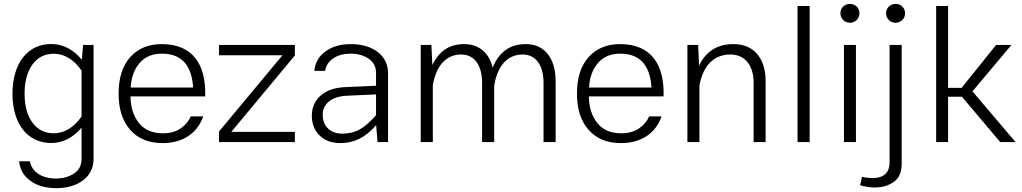

<svg xmlns="http://www.w3.org/2000/svg" viewBox="-20 -728 5237 984"><path d="M43.9 -248C43.9 -94.7 119.6 4.9 242.2 4.9C303.2 4.9 355.5 -23.4 397.9 -73.7V86.4C397.9 119.1 385.3 144 359.4 161.1C333.5 178.2 302.7 187 266.1 187C193.4 187 142.6 151.9 133.3 98.6H78.1C82 140.1 101.1 173.8 135.7 198.7C169.9 223.6 213.9 236.3 268.1 236.3C376 236.3 459.5 182.6 459.5 86.4V-497.6H405.8L399.4 -421.9C356.9 -473.1 304.7 -502.4 242.2 -502.4C120.1 -502.4 43.9 -401.9 43.9 -248ZM106 -248C106 -310.1 119.1 -359.4 146 -397C172.9 -434.1 209.5 -452.6 255.9 -452.6C312.5 -452.6 362.3 -418.9 397.9 -366.2V-131.3C362.3 -78.6 312.5 -44.9 255.9 -44.9C209.5 -44.9 172.9 -63.5 146 -100.1C119.1 -136.7 106 -186 106 -248Z M1031.7 -233.9C1036.6 -392.6 971.7 -502 809.1 -502C741.7 -502 688 -480 647.9 -436C607.9 -391.6 587.9 -329.1 587.9 -248.5C587.9 -168.9 607.9 -106.4 647.9 -62C687.5 -17.1 742.7 5.4 813.5 5.4C918.9 5.4 992.2 -46.9 1021.5 -131.3H957.5C947.8 -107.9 931.2 -87.9 907.2 -70.8C883.3 -53.7 852.5 -44.9 814.9 -44.9C760.7 -44.9 719.7 -62.5 691.9 -97.7C664.1 -132.8 649.4 -178.2 648.9 -233.9ZM649.9 -279.3C652.3 -330.6 667.5 -372.1 695.3 -404.8C722.7 -437 760.7 -453.1 809.6 -453.1C923.8 -453.1 963.9 -376.5 969.7 -279.3Z M1427.7 -444.8 1102.5 -54.2V0H1491.2V-52.2H1165.5L1491.2 -443.8V-497.6H1102.5V-444.8Z M1968.8 -353C1968.8 -448.7 1884.3 -502 1779.3 -502C1726.1 -502 1682.6 -489.7 1648.4 -464.8C1613.8 -439.9 1594.7 -406.2 1590.8 -364.7H1646C1650.4 -391.6 1664.6 -413.1 1688.5 -429.2C1712.4 -445.3 1741.7 -453.1 1776.9 -453.1C1812 -453.1 1842.8 -444.8 1868.7 -427.7C1894.5 -410.6 1907.2 -385.7 1907.2 -353V-288.6L1751 -281.7C1695.8 -279.3 1653.3 -265.1 1623.5 -238.3C1593.3 -211.4 1578.1 -177.2 1578.1 -135.7C1578.1 -93.8 1591.3 -59.6 1617.7 -33.7C1644 -7.8 1679.7 5.4 1724.1 5.4C1793.9 5.4 1853.5 -22.9 1907.7 -86.9L1915 0H1968.8ZM1633.8 -139.6C1633.8 -194.3 1677.7 -233.4 1756.3 -237.3L1907.2 -244.1V-137.7C1877.4 -103.5 1849.6 -79.1 1823.7 -64.9C1797.9 -50.3 1768.1 -43 1734.4 -43C1671.9 -43 1633.8 -82.5 1633.8 -139.6Z M2136.2 0H2198.2V-291C2215.3 -392.6 2267.1 -448.7 2343.8 -448.7C2411.6 -448.7 2450.7 -393.1 2450.7 -303.7V0H2512.7V-288.1C2528.8 -391.1 2581.1 -448.7 2658.7 -448.7C2726.6 -448.7 2765.6 -393.1 2765.6 -303.7V0H2827.6V-312C2827.6 -370.6 2814 -417 2787.1 -451.2C2760.3 -484.9 2722.2 -502 2673.8 -502C2593.8 -502 2537.6 -461.9 2504.9 -381.3C2486.8 -457 2435.1 -502 2358.9 -502C2283.7 -502 2229.5 -466.3 2195.8 -394.5L2190.9 -497.6H2136.2Z M3380.9 -233.9C3385.7 -392.6 3320.8 -502 3158.2 -502C3090.8 -502 3037.1 -480 2997.1 -436C2957 -391.6 2937 -329.1 2937 -248.5C2937 -168.9 2957 -106.4 2997.1 -62C3036.6 -17.1 3091.8 5.4 3162.6 5.4C3268.1 5.4 3341.3 -46.9 3370.6 -131.3H3306.6C3296.9 -107.9 3280.3 -87.9 3256.3 -70.8C3232.4 -53.7 3201.7 -44.9 3164.1 -44.9C3109.9 -44.9 3068.8 -62.5 3041 -97.7C3013.2 -132.8 2998.5 -178.2 2998 -233.9ZM2999 -279.3C3001.5 -330.6 3016.6 -372.1 3044.4 -404.8C3071.8 -437 3109.9 -453.1 3158.7 -453.1C3272.9 -453.1 3313 -376.5 3318.8 -279.3Z M3564.5 -288.1C3582 -391.1 3638.7 -448.7 3723.1 -448.7C3797.9 -448.7 3842.3 -393.1 3842.3 -303.7V0H3903.8V-312C3903.8 -370.6 3889.2 -417 3860.4 -451.2C3831.5 -484.9 3790.5 -502 3738.3 -502C3656.2 -502 3597.7 -464.8 3562.5 -391.1L3558.1 -497.6H3502.9V0H3564.5Z M4129.4 -697.3H4067.4V0H4129.4Z M4287.1 -660.2C4287.1 -633.3 4308.1 -611.3 4335.9 -611.3C4363.8 -611.3 4384.8 -633.3 4384.8 -660.2C4384.8 -687 4363.8 -708 4335.9 -708C4308.1 -708 4287.1 -687 4287.1 -660.2ZM4305.2 0H4366.7V-497.6H4305.2Z M4521 -660.2C4521 -633.3 4542 -611.3 4569.8 -611.3C4597.7 -611.3 4618.7 -633.3 4618.7 -660.2C4618.7 -687 4597.7 -708 4569.8 -708C4542 -708 4521 -687 4521 -660.2ZM4388.2 221.7C4411.1 228 4437.5 232.9 4463.4 232.9C4502 232.9 4534.2 223.1 4561 204.1C4587.9 185.1 4601.1 153.8 4601.1 110.4V-497.6H4539.1V104C4539.1 159.2 4506.8 184.6 4452.1 184.6C4432.1 184.6 4410.6 181.2 4397.5 178.7Z M4908.2 -277.8H4838.9V-697.3H4777.8V0H4838.9V-232.4H4909.7L5106 0H5184.6L4963.9 -259.8L5163.6 -497.6H5085Z"/></svg>

Font: Estedad Light
Style: Regular
Weight: 300
Designer: Amin Abedi
Version: Version 7.3